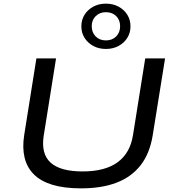

<svg xmlns="http://www.w3.org/2000/svg" viewBox="-20 -1026 960 1055"><path d="M426 9Q333 9 268.5 -10.5Q204 -30 166 -68Q128 -106 115 -160.5Q102 -215 113 -284L180 -705H288L220 -279Q205 -180 258.5 -132Q312 -84 434 -84Q558 -84 627 -135Q696 -186 711 -285L778 -705H887L819 -282Q803 -183 753 -118.5Q703 -54 621 -22.5Q539 9 426 9ZM562 -757Q523 -757 492.5 -773.5Q462 -790 444.5 -818Q427 -846 427 -881Q427 -917 444.5 -945Q462 -973 492.5 -989.5Q523 -1006 562 -1006Q601 -1006 631.5 -989.5Q662 -973 679.5 -945Q697 -917 697 -881Q697 -846 679.5 -818Q662 -790 631.5 -773.5Q601 -757 562 -757ZM562 -804Q597 -804 618.5 -826Q640 -848 640 -882Q640 -916 618.5 -937.5Q597 -959 562 -959Q528 -959 506 -937.5Q484 -916 484 -882Q484 -848 505.5 -826Q527 -804 562 -804Z"/></svg>

Font: Nunito Sans 10pt Expanded Medium
Style: Italic
Weight: 500
Width: 7
Italic angle: -9°
Designer: Vernon Adams
Foundry: Vernon Adams
Version: Version 3.101;gftools[0.9.27]